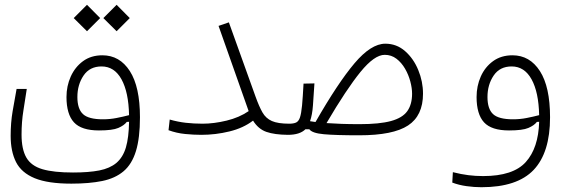

<svg xmlns="http://www.w3.org/2000/svg" viewBox="-20 -554 2384 791"><path d="M273.9 202.6Q177.7 202.6 123 180.2Q68.4 157.7 46.1 113.8Q23.9 69.8 23.9 5.4Q23.9 -48.3 32 -95.7Q40 -143.1 48.3 -187.5H90.3Q84 -145 76.4 -98.4Q68.8 -51.8 68.8 0.5Q68.8 61 88.6 95.2Q108.4 129.4 154.8 143.1Q201.2 156.7 280.8 156.7Q345.7 156.7 389.2 148.2Q432.6 139.6 459.5 117.2Q486.8 93.8 498.8 53Q510.7 12.2 511.7 -52.2L502.4 -51.8Q491.2 -37.1 467.3 -26.9Q443.4 -16.6 387.7 -16.6Q315.4 -16.6 284.7 -50Q253.9 -83.5 253.9 -154.3Q253.9 -199.7 271.5 -238.8Q289.1 -277.8 322 -302Q355 -326.2 401.9 -326.2Q473.1 -326.2 514.9 -261.2Q556.6 -196.3 556.6 -70.8Q556.6 14.6 540 68.6Q523.4 122.6 489 151.6Q454.6 180.7 401.1 191.7Q347.7 202.6 273.9 202.6ZM511.7 -79.6Q509.8 -174.3 480.5 -227.3Q451.2 -280.3 398.4 -280.3Q349.6 -280.3 324.2 -242.7Q298.8 -205.1 298.8 -154.3Q298.8 -105.5 321.8 -84Q344.7 -62.5 403.8 -62.5Q433.1 -62.5 460.2 -67.9Q487.3 -73.2 511.7 -79.6ZM460.4 -425.3 405.8 -479.5 460.4 -534.2 514.6 -479.5ZM338.4 -425.3 283.7 -479.5 338.4 -534.2 392.6 -479.5Z M809.6 1.5Q777.8 1.5 742.7 -2Q707.5 -5.4 674.3 -17.6L679.2 -61.5Q712.9 -51.8 745.8 -48.1Q778.8 -44.4 814.5 -44.4Q861.3 -44.4 913.6 -57.1Q965.8 -69.8 1004.4 -96.2L880.4 -447.3L922.9 -461.9L1032.7 -156.2Q1047.4 -115.2 1061.3 -90.8Q1075.2 -66.4 1100.1 -55.4Q1125 -44.4 1171.9 -44.4Q1190.4 -44.4 1196 -38.6Q1201.7 -32.7 1201.7 -21.5Q1201.7 -6.8 1192.6 -2.7Q1183.6 1.5 1166 1.5Q1110.8 1 1077.4 -10.7Q1043.9 -22.5 1022.5 -57.1Q982.4 -26.4 925.3 -12.5Q868.2 1.5 809.6 1.5Z M1460 3.4Q1362.8 3.4 1314.2 -1Q1265.6 -5.4 1254.4 -21.5H1238.3Q1215.3 1.5 1166 1.5L1171.9 -44.4Q1189.5 -44.4 1200 -49.3Q1210.4 -54.2 1215.8 -70.3Q1221.2 -86.4 1224.4 -119.6Q1227.5 -152.8 1230.5 -209.5L1275.4 -210.4Q1272 -158.7 1269.3 -119.9Q1266.6 -81.1 1257.3 -54.7Q1268.1 -52.7 1279.8 -51.3Q1372.1 -212.4 1440.4 -293.2Q1508.8 -374 1567.4 -374Q1613.8 -374 1648.7 -343.5Q1683.6 -313 1703.1 -265.6Q1722.7 -218.3 1722.7 -168Q1722.7 -77.6 1661.1 -37.1Q1599.6 3.4 1460 3.4ZM1325.2 -46.9Q1353 -44.9 1387 -43.7Q1420.9 -42.5 1461.4 -42.5Q1543.5 -42.5 1590.8 -55.4Q1638.2 -68.4 1658 -96.2Q1677.7 -124 1677.7 -168Q1677.7 -190.9 1670.4 -218.5Q1663.1 -246.1 1648.7 -271Q1634.3 -295.9 1613.3 -312Q1592.3 -328.1 1564.9 -328.1Q1522.5 -328.1 1464.8 -257.3Q1407.2 -186.5 1325.2 -46.9Z M1963.4 217.3Q1933.6 217.3 1902.1 212.9Q1870.6 208.5 1843.3 198.2L1845.7 155.3Q1880.4 164.1 1909.7 167.7Q1939 171.4 1970.2 171.4Q2094.2 171.4 2146.2 113.5Q2198.2 55.7 2201.2 -52.2L2191.9 -51.8Q2180.7 -37.1 2156.7 -26.9Q2132.8 -16.6 2077.1 -16.6Q2004.9 -16.6 1974.1 -50Q1943.4 -83.5 1943.4 -154.3Q1943.4 -199.7 1960.7 -238.8Q1978 -277.8 2011.2 -302Q2044.4 -326.2 2091.3 -326.2Q2162.6 -326.2 2204.3 -261.2Q2246.1 -196.3 2246.1 -70.8Q2246.1 74.7 2178.5 146Q2110.8 217.3 1963.4 217.3ZM2201.2 -79.6Q2199.2 -174.3 2169.9 -227.3Q2140.6 -280.3 2087.9 -280.3Q2039.1 -280.3 2013.7 -242.7Q1988.3 -205.1 1988.3 -154.3Q1988.3 -105.5 2011.2 -84Q2034.2 -62.5 2093.3 -62.5Q2122.6 -62.5 2149.7 -67.9Q2176.8 -73.2 2201.2 -79.6Z"/></svg>

Font: Cascadia Mono NF ExtraLight
Style: Regular
Weight: 200
Monospace: yes
Designer: Aaron Bell
Foundry: Saja Typeworks
Version: Version 2404.023; ttfautohint (v1.8.4)